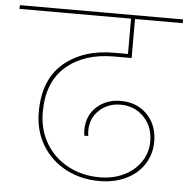

<svg xmlns="http://www.w3.org/2000/svg" viewBox="-87 -791 801 818"><g transform="rotate(5 314.0 -381.5)"><path d="M383 -557Q257 -557 179.5 -490.5Q102 -424 102 -295Q102 -220 136.5 -162Q171 -104 231.5 -71.5Q292 -39 367 -39Q425 -39 471 -61.5Q517 -84 543 -123Q569 -162 569 -211Q569 -273 529.5 -314Q490 -355 429 -355Q377 -355 339.5 -321Q302 -287 302 -232Q302 -222 304 -210H287Q285 -222 285 -233Q285 -296 326.5 -333.5Q368 -371 429 -371Q499 -371 542.5 -326Q586 -281 586 -211Q586 -157 558.5 -114Q531 -71 481 -47Q431 -23 367 -23Q287 -23 222.5 -57.5Q158 -92 121.5 -153.5Q85 -215 85 -294Q85 -432 167.5 -502.5Q250 -573 383 -573H442V-724H-35V-740H663V-724H459V-557Z"/></g></svg>

Font: Fz Poppins Thin
Style: Regular
Weight: 100
Designer: Ninad Kale (Devanagari), Jonny Pinhorn (Latin)
Foundry: Indian Type Foundry
Version: Vit hóa bi Vntype.Com & FontZin.Com